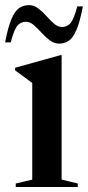

<svg xmlns="http://www.w3.org/2000/svg" viewBox="-38 -748 351 768"><path d="M208.5 -527.5V-29.5L273 -14V0H25V-14L91 -29.5V-416Q82.5 -422.5 64 -436Q45.5 -449.5 22.5 -466.5V-477L204 -527.5ZM293.5 -722.5Q281.5 -659.5 267.5 -627.5Q253.5 -595.5 236.5 -584.5Q219.5 -573.5 199 -573.5Q178.5 -573.5 161 -586.8Q143.5 -600 128 -617.2Q112.5 -634.5 97.2 -647.8Q82 -661 66 -661Q44 -661 30.8 -644.2Q17.5 -627.5 5 -578.5H-17.5Q-5.5 -641.5 8.5 -673.5Q22.5 -705.5 39.8 -716.5Q57 -727.5 78 -727.5Q98 -727.5 115.2 -714.2Q132.5 -701 147.8 -683.8Q163 -666.5 178.2 -653.2Q193.5 -640 210 -640Q231.5 -640 245 -656.8Q258.5 -673.5 271 -722.5Z"/></svg>

Font: Newsreader Display Medium
Style: Regular
Weight: 500
Designer: Hugues Gentile
Foundry: Production Type
Version: Version 1.001